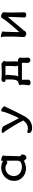

<svg xmlns="http://www.w3.org/2000/svg" viewBox="1652 -2168 697 4040"><g transform="rotate(-90 2000.0 -148.5)"><path d="M637.7 -432.6Q635.7 -440.4 635.3 -443.8Q634.8 -447.3 634.3 -448.7Q633.8 -450.2 633.8 -451.7Q633.8 -453.1 632.8 -457Q632.8 -460 632.8 -462.9Q632.8 -465.8 636.2 -467.8Q639.6 -469.7 648.4 -470.2Q657.2 -470.7 673.8 -468.8Q708 -460.9 727.5 -451.2Q747.1 -441.4 747.1 -426.8Q747.1 -416 743.7 -405.3Q740.2 -394.5 740.2 -377.9Q740.2 -365.2 739.7 -341.3Q739.3 -317.4 738.3 -288.1Q737.3 -258.8 736.3 -227.1Q735.4 -195.3 734.4 -167Q733.4 -138.7 732.9 -116.7Q732.4 -94.7 732.4 -85Q732.4 -69.3 738.8 -61.5Q745.1 -53.7 761.7 -51.8Q766.6 -46.9 767.6 -40Q768.6 -33.2 768.6 -22.5Q766.6 19.5 746.1 40Q725.6 60.5 699.2 60.5Q692.4 60.5 682.6 53.7Q672.9 46.9 662.6 37.6Q652.3 28.3 644.5 19Q636.7 9.8 634.8 4.9Q609.4 22.5 565.9 36.6Q522.5 50.8 472.7 50.8Q431.6 50.8 386.2 36.1Q340.8 21.5 302.7 -9.3Q264.6 -40 239.3 -87.4Q213.9 -134.8 213.9 -199.2Q213.9 -263.7 238.3 -314Q262.7 -364.3 302.2 -399.4Q341.8 -434.6 391.6 -453.1Q441.4 -471.7 491.2 -471.7Q562.5 -471.7 637.7 -432.6ZM638.7 -122.1Q638.7 -183.6 638.7 -224.6Q638.7 -265.6 638.2 -292.5Q637.7 -319.3 637.7 -335Q637.7 -350.6 637.7 -362.3Q621.1 -342.8 601.6 -342.8Q591.8 -342.8 580.1 -349.1Q568.4 -355.5 554.7 -362.8Q541 -370.1 524.4 -376.5Q507.8 -382.8 487.3 -382.8Q443.4 -382.8 410.6 -365.2Q377.9 -347.7 356.4 -321.3Q335 -294.9 324.7 -264.2Q314.5 -233.4 314.5 -207Q314.5 -166 330.1 -133.8Q345.7 -101.6 373.5 -79.6Q401.4 -57.6 439 -46.4Q476.6 -35.2 519.5 -35.2Q540 -38.1 560.5 -42Q581.1 -45.9 597.7 -55.2Q614.3 -64.5 625 -80.6Q635.7 -96.7 638.7 -122.1Z M1693.4 -470.7Q1715.8 -467.8 1732.9 -458Q1750 -448.2 1761.2 -437Q1772.5 -425.8 1778.3 -416Q1784.2 -406.2 1784.2 -402.3Q1784.2 -398.4 1779.3 -391.6Q1774.4 -384.8 1771.5 -377.9Q1769.5 -375 1760.3 -355.5Q1751 -335.9 1736.3 -305.7Q1721.7 -275.4 1703.1 -236.3Q1684.6 -197.3 1663.6 -155.3Q1642.6 -113.3 1620.6 -70.8Q1598.6 -28.3 1578.1 8.8Q1534.2 95.7 1469.7 137.7Q1405.3 179.7 1327.1 179.7Q1312.5 179.7 1293.9 176.8Q1275.4 173.8 1258.8 166Q1242.2 158.2 1231 143.6Q1219.7 128.9 1219.7 106.4Q1219.7 92.8 1228.5 85.4Q1237.3 78.1 1245.1 78.1Q1256.8 78.1 1265.6 82Q1274.4 85.9 1288.1 87.9Q1321.3 93.8 1350.6 87.9Q1379.9 82 1403.8 68.4Q1427.7 54.7 1447.8 35.6Q1467.8 16.6 1484.4 -5.9Q1467.8 -41 1439.9 -91.8Q1412.1 -142.6 1378.9 -197.8Q1345.7 -252.9 1311.5 -306.6Q1277.3 -360.4 1249 -400.4Q1241.2 -411.1 1230.5 -419.9Q1219.7 -428.7 1221.7 -440.4Q1228.5 -457 1249.5 -460.4Q1270.5 -463.9 1293 -459.5Q1315.4 -455.1 1335 -445.8Q1354.5 -436.5 1360.4 -428.7Q1363.3 -423.8 1375 -400.9Q1386.7 -377.9 1402.8 -345.7Q1418.9 -313.5 1438.5 -276.4Q1458 -239.3 1476.1 -204.1Q1494.1 -168.9 1510.3 -140.6Q1526.4 -112.3 1536.1 -98.6Q1560.5 -152.3 1580.6 -197.3Q1600.6 -242.2 1616.7 -280.3Q1632.8 -318.4 1645 -351.6Q1657.2 -384.8 1666 -416Q1668 -424.8 1668.9 -434.1Q1669.9 -443.4 1672.4 -451.2Q1674.8 -459 1679.2 -464.8Q1683.6 -470.7 1693.4 -470.7Z M2323.2 -380.9Q2313.5 -379.9 2307.6 -383.8Q2301.8 -387.7 2298.8 -394.5Q2295.9 -401.4 2295.4 -408.7Q2294.9 -416 2296.9 -422.9Q2298.8 -442.4 2311.5 -454.1Q2324.2 -465.8 2347.7 -465.8Q2349.6 -465.8 2362.8 -464.8Q2376 -463.9 2392.1 -463.4Q2408.2 -462.9 2422.9 -461.9Q2437.5 -460.9 2443.4 -460.9H2539.1Q2562.5 -460.9 2578.6 -461.4Q2594.7 -461.9 2608.4 -462.9Q2622.1 -463.9 2635.3 -464.4Q2648.4 -464.8 2665 -464.8Q2671.9 -464.8 2681.6 -462.9Q2687.5 -460.9 2697.3 -454.1Q2707 -447.3 2716.3 -439Q2725.6 -430.7 2731.9 -421.4Q2738.3 -412.1 2738.3 -404.3Q2738.3 -396.5 2731.9 -388.2Q2725.6 -379.9 2725.6 -367.2Q2725.6 -333 2726.1 -306.6Q2726.6 -280.3 2726.6 -256.8Q2726.6 -233.4 2727.1 -210.4Q2727.5 -187.5 2727.5 -158.2Q2727.5 -135.7 2720.7 -119.1Q2730.5 -119.1 2740.2 -119.6Q2750 -120.1 2759.8 -118.2Q2769.5 -116.2 2778.3 -111.3Q2787.1 -106.4 2793.9 -96.7Q2795.9 -93.8 2799.8 -88.4Q2803.7 -83 2806.6 -76.7Q2809.6 -70.3 2810.1 -64Q2810.5 -57.6 2806.6 -52.7Q2801.8 -33.2 2803.2 -17.1Q2804.7 -1 2804.7 13.7Q2804.7 21.5 2805.2 32.2Q2805.7 43 2805.7 54.2Q2805.7 65.4 2806.2 75.2Q2806.6 85 2806.6 90.8Q2806.6 115.2 2790.5 129.4Q2774.4 143.6 2749 143.6Q2742.2 143.6 2732.9 138.7Q2723.6 133.8 2715.8 126.5Q2708 119.1 2702.1 110.8Q2696.3 102.5 2696.3 96.7Q2696.3 55.7 2697.3 25.9Q2698.2 -3.9 2698.2 -35.2H2340.8Q2340.8 -21.5 2341.3 0Q2341.8 21.5 2341.8 42.5Q2341.8 63.5 2342.3 80.1Q2342.8 96.7 2342.8 100.6Q2342.8 119.1 2325.2 132.8Q2307.6 146.5 2282.2 146.5Q2252.9 146.5 2238.3 134.8Q2223.6 123 2225.6 99.6Q2228.5 82 2231 63.5Q2233.4 44.9 2234.9 27.8Q2236.3 10.7 2237.3 -3.4Q2238.3 -17.6 2238.3 -25.4Q2238.3 -39.1 2236.8 -47.4Q2235.4 -55.7 2232.9 -61.5Q2230.5 -67.4 2229 -71.8Q2227.5 -76.2 2227.5 -82Q2227.5 -85 2233.9 -90.3Q2240.2 -95.7 2251 -101.1Q2261.7 -106.4 2275.9 -109.9Q2290 -113.3 2305.7 -113.3Q2318.4 -128.9 2326.7 -145Q2335 -161.1 2339.8 -181.6Q2344.7 -202.1 2346.2 -230Q2347.7 -257.8 2347.7 -297.9Q2347.7 -332 2347.2 -353Q2346.7 -374 2345.7 -382.8Q2338.9 -382.8 2334 -382.3Q2329.1 -381.8 2323.2 -380.9ZM2410.2 -114.3Q2431.6 -114.3 2461.9 -114.7Q2492.2 -115.2 2524.4 -115.2Q2556.6 -115.2 2586.9 -115.7Q2617.2 -116.2 2639.6 -116.2L2634.8 -137.7Q2630.9 -145.5 2628.4 -148.9Q2626 -152.3 2624 -155.3Q2627.9 -168.9 2629.4 -197.8Q2630.9 -226.6 2631.3 -259.8Q2631.8 -293 2631.8 -325.7Q2631.8 -358.4 2631.8 -380.9Q2627 -380.9 2610.4 -380.9Q2593.8 -380.9 2572.3 -381.3Q2550.8 -381.8 2527.8 -381.8Q2504.9 -381.8 2488.3 -381.8Q2464.8 -381.8 2447.8 -381.8Q2430.7 -381.8 2422.9 -380.9Q2427.7 -377.9 2432.6 -375Q2437.5 -372.1 2440.9 -365.7Q2444.3 -359.4 2445.3 -349.1Q2446.3 -338.9 2444.3 -321.3Q2437.5 -272.5 2435.5 -240.2Q2433.6 -208 2431.6 -186Q2429.7 -164.1 2425.8 -147.9Q2421.9 -131.8 2410.2 -114.3Z M3670.9 -474.6Q3688.5 -475.6 3705.6 -469.7Q3722.7 -463.9 3735.4 -455.1Q3748 -446.3 3755.4 -435.5Q3762.7 -424.8 3761.7 -416Q3760.7 -403.3 3759.8 -385.3Q3758.8 -367.2 3757.8 -345.7Q3756.8 -324.2 3756.3 -301.3Q3755.9 -278.3 3755.9 -256.8Q3755.9 -194.3 3757.8 -130.4Q3759.8 -66.4 3759.8 11.7Q3758.8 28.3 3752.9 36.6Q3747.1 44.9 3738.8 49.3Q3730.5 53.7 3722.2 54.2Q3713.9 54.7 3708 54.7Q3679.7 54.7 3666 44.4Q3652.3 34.2 3653.3 17.6Q3653.3 -13.7 3654.8 -52.7Q3656.2 -91.8 3658.2 -130.9Q3660.2 -169.9 3661.6 -204.1Q3663.1 -238.3 3663.1 -260.7V-332Q3651.4 -317.4 3632.8 -295.9Q3614.3 -274.4 3594.2 -251Q3574.2 -227.5 3555.2 -205.1Q3536.1 -182.6 3522.5 -166Q3493.2 -130.9 3471.2 -104.5Q3449.2 -78.1 3432.6 -58.6Q3416 -39.1 3403.3 -24.4Q3390.6 -9.8 3378.9 2.9Q3377 5.9 3373.5 14.2Q3370.1 22.5 3362.3 31.7Q3354.5 41 3340.8 48.3Q3327.1 55.7 3305.7 55.7Q3297.9 55.7 3287.1 51.8Q3276.4 47.9 3265.6 41.5Q3254.9 35.2 3247.6 26.4Q3240.2 17.6 3240.2 8.8Q3240.2 -13.7 3241.7 -43.5Q3243.2 -73.2 3245.1 -105Q3247.1 -136.7 3248.5 -168Q3250 -199.2 3250 -223.6Q3250 -266.6 3250 -297.4Q3250 -328.1 3249.5 -350.6Q3249 -373 3249 -388.7Q3249 -404.3 3249 -418Q3249 -429.7 3244.1 -440.9Q3239.3 -452.1 3237.3 -460Q3233.4 -470.7 3242.2 -474.6Q3251 -478.5 3265.6 -477.1Q3280.3 -475.6 3298.3 -470.7Q3316.4 -465.8 3331.1 -459Q3345.7 -452.1 3354.5 -445.3Q3363.3 -438.5 3360.4 -432.6Q3356.4 -425.8 3354 -413.1Q3351.6 -400.4 3351.6 -392.6Q3351.6 -372.1 3350.1 -335Q3348.6 -297.9 3347.2 -256.8Q3345.7 -215.8 3344.7 -178.7Q3343.8 -141.6 3343.8 -121.1Q3343.8 -113.3 3344.2 -106Q3344.7 -98.6 3344.7 -90.8Q3381.8 -130.9 3422.4 -177.2Q3462.9 -223.6 3500 -267.6Q3537.1 -311.5 3566.4 -349.1Q3595.7 -386.7 3611.3 -408.2Q3623 -424.8 3628.9 -436.5Q3634.8 -448.2 3640.1 -456.1Q3645.5 -463.9 3651.9 -468.3Q3658.2 -472.7 3670.9 -474.6Z"/></g></svg>

Font: JasonHandwriting1
Style: Regular
Weight: 400
Version: Version 1.48.20